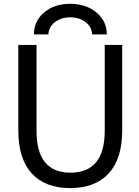

<svg xmlns="http://www.w3.org/2000/svg" viewBox="-20 -966 725 998"><path d="M524.4 -732.4H615.2V-288.1Q615.2 -140.6 544.9 -64.5Q474.6 11.7 344.7 11.7Q214.8 11.7 145 -64.5Q75.2 -140.6 75.2 -288.1V-732.4H169.9V-284.2Q169.9 -69.3 345.7 -68.4Q523.4 -68.4 524.4 -284.2ZM535.2 -787.1H459Q457 -826.2 424.8 -851.1Q392.6 -876 345.2 -876Q297.9 -876 265.6 -851.1Q233.4 -826.2 231.4 -787.1H156.2Q156.2 -856.4 209.5 -901.4Q262.7 -946.3 344.7 -946.3Q426.8 -946.3 481 -901.4Q535.2 -856.4 535.2 -787.1Z"/></svg>

Font: Gen Shin Gothic Regular
Style: Regular
Weight: 400
Designer: [Source Han Sans]
Ryoko NISHIZUKA  (kana & ideographs); Paul D. Hunt (Latin, Greek & Cyrillic); Wenlong ZHANG  (bopomofo
Version: Version 1.002.20150607